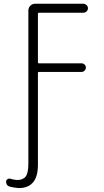

<svg xmlns="http://www.w3.org/2000/svg" viewBox="-20 -750 540 1001"><path d="M33.2 223.6Q11.7 218.8 11.7 196.3Q11.7 189.5 18.6 184.6Q25.4 179.7 33.2 181.6Q51.8 187.5 69.3 188.5Q100.6 188.5 114.3 169.9Q127.9 151.4 127.9 103.5V-695.3Q127.9 -710 138.2 -720.2Q148.4 -730.5 163.1 -730.5H414.1Q423.8 -730.5 431.2 -723.6Q438.5 -716.8 438.5 -707Q438.5 -697.3 431.2 -690.4Q423.8 -683.6 414.1 -683.6H182.6Q177.7 -683.6 177.7 -678.7V-424.8Q177.7 -419.9 182.6 -419.9H405.3Q414.1 -419.9 420.9 -413.6Q427.7 -407.2 427.7 -397.9Q427.7 -388.7 420.9 -381.8Q414.1 -375 405.3 -375H182.6Q177.7 -375 177.7 -370.1V109.4Q177.7 230.5 78.1 230.5Q57.6 229.5 33.2 223.6Z"/></svg>

Font: Rounded-L Mgen+ 1m light
Style: Regular
Weight: 200
Designer: [Source Han Sans]
Ryoko NISHIZUKA  (kana & ideographs); Paul D. Hunt (Latin, Greek & Cyrillic); Wenlong ZHANG  (bopomofo
Version: Version 1.059.20150602